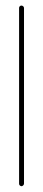

<svg xmlns="http://www.w3.org/2000/svg" viewBox="-20 -554 152 683"><path d="M56.2 -534.2C53.7 -534.2 51.8 -533.2 50.3 -531.7C48.3 -529.8 47.9 -527.8 47.9 -525.4V99.6C47.9 101.6 48.3 103.5 50.3 105.5C52.2 107.4 54.2 108.4 56.6 108.4C58.6 108.4 60.5 107.4 62.5 105.5C64.5 103.5 65.4 101.6 65.4 99.1V-525.4C65.4 -527.8 64.5 -529.8 62.5 -531.7C60.5 -533.2 58.6 -534.2 56.2 -534.2Z"/></svg>

Font: Mill
Style: Thin
Weight: 100
Version: Version 001.000